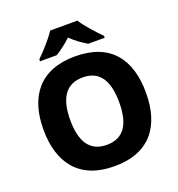

<svg xmlns="http://www.w3.org/2000/svg" viewBox="-163 -1064 1121 1208"><g transform="rotate(-20 398.0 -460.5)"><path d="M490 -931H308C279 -885 220 -821 182 -784V-771H294C329 -793 363 -818 398 -851C432 -818 470 -791 505 -771H615V-784C580 -819 519 -885 490 -931ZM741 -358C741 -580 637 -725 399 -725C162 -725 55 -580 55 -359C55 -137 162 10 398 10C637 10 741 -137 741 -358ZM234 -358C234 -498 282 -584 399 -584C516 -584 562 -498 562 -358C562 -218 516 -133 398 -133C282 -133 234 -218 234 -358Z"/></g></svg>

Font: Noto Sans Bengali UI ExtraBold
Style: Regular
Weight: 800
Designer: Jelle Bosma - Monotype Design Team
Foundry: Monotype Imaging Inc.
Version: Version 2.003